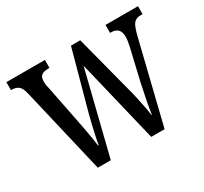

<svg xmlns="http://www.w3.org/2000/svg" viewBox="-116 -698 912 859"><g transform="rotate(-30 340.5 -268.0)"><path d="M60 -442Q53 -474 39.5 -484.5Q26 -495 3 -495H1V-536H200V-495H195Q171 -495 159 -486.5Q147 -478 147 -453Q147 -445 149 -433Q151 -421 154 -410L188 -238Q193 -214 198.5 -184.5Q204 -155 208.5 -128Q213 -101 215 -85H218Q220 -101 225.5 -126.5Q231 -152 237.5 -180Q244 -208 250 -230L333 -533H381L458 -237Q464 -216 470.5 -186.5Q477 -157 482.5 -129Q488 -101 490 -84H492Q495 -109 502.5 -148Q510 -187 520 -233L558 -396Q565 -426 565 -446Q565 -495 518 -495H513V-536H681V-495H670Q648 -495 635.5 -481Q623 -467 611 -417L509 0H440L337 -427L231 0H164Z"/></g></svg>

Font: Noto Serif Ethiopic ExtraCondensed
Style: Regular
Weight: 400
Width: 2
Designer: Monotype Design Team
Foundry: Monotype Imaging Inc.
Version: Version 2.102; ttfautohint (v1.8.4.7-5d5b)